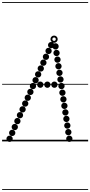

<svg xmlns="http://www.w3.org/2000/svg" viewBox="-25 -1349 861 1832"><path d="M359.6 -511Q347 -511 338.2 -519.7Q329.5 -528.4 329.5 -540.9Q329.5 -553.5 338.2 -562.2Q346.9 -571 359.4 -571Q372 -571 380.8 -562.3Q389.5 -553.6 389.5 -541.1Q389.5 -528.5 380.8 -519.8Q372.1 -511 359.6 -511ZM427.1 -511Q414.5 -511 405.8 -519.7Q397 -528.4 397 -540.9Q397 -553.5 405.7 -562.2Q414.4 -571 426.9 -571Q439.5 -571 448.2 -562.3Q457 -553.6 457 -541.1Q457 -528.5 448.3 -519.8Q439.6 -511 427.1 -511ZM494.1 -511Q481.5 -511 472.8 -519.7Q464 -528.4 464 -540.9Q464 -553.5 472.7 -562.2Q481.4 -571 493.9 -571Q506.5 -571 515.2 -562.3Q524 -553.6 524 -541.1Q524 -528.5 515.3 -519.8Q506.6 -511 494.1 -511ZM505.1 -876.5Q492.5 -876.5 483.8 -885.2Q475 -893.9 475 -906.4Q475 -919 483.7 -927.8Q492.4 -936.5 504.9 -936.5Q517.5 -936.5 526.2 -927.8Q535 -919.1 535 -906.6Q535 -894 526.3 -885.2Q517.6 -876.5 505.1 -876.5ZM514.6 -813.5Q502 -813.5 493.2 -822.2Q484.5 -830.9 484.5 -843.4Q484.5 -856 493.2 -864.8Q501.9 -873.5 514.4 -873.5Q527 -873.5 535.8 -864.8Q544.5 -856.1 544.5 -843.6Q544.5 -831 535.8 -822.2Q527.1 -813.5 514.6 -813.5ZM523.6 -750Q511 -750 502.2 -758.7Q493.5 -767.4 493.5 -779.9Q493.5 -792.5 502.2 -801.2Q510.9 -810 523.4 -810Q536 -810 544.8 -801.3Q553.5 -792.6 553.5 -780.1Q553.5 -767.5 544.8 -758.8Q536.1 -750 523.6 -750ZM533.1 -687Q520.5 -687 511.8 -695.7Q503 -704.4 503 -716.9Q503 -729.5 511.7 -738.2Q520.4 -747 532.9 -747Q545.5 -747 554.2 -738.3Q563 -729.6 563 -717.1Q563 -704.5 554.3 -695.8Q545.6 -687 533.1 -687ZM542.6 -624Q530 -624 521.2 -632.7Q512.5 -641.4 512.5 -653.9Q512.5 -666.5 521.2 -675.2Q529.9 -684 542.4 -684Q555 -684 563.8 -675.3Q572.5 -666.6 572.5 -654.1Q572.5 -641.5 563.8 -632.8Q555.1 -624 542.6 -624ZM552.1 -561Q539.5 -561 530.8 -569.7Q522 -578.4 522 -590.9Q522 -603.5 530.7 -612.2Q539.4 -621 551.9 -621Q564.5 -621 573.2 -612.3Q582 -603.6 582 -591.1Q582 -578.5 573.3 -569.8Q564.6 -561 552.1 -561ZM561.6 -498Q549 -498 540.2 -506.7Q531.5 -515.4 531.5 -527.9Q531.5 -540.5 540.2 -549.2Q548.9 -558 561.4 -558Q574 -558 582.8 -549.3Q591.5 -540.6 591.5 -528.1Q591.5 -515.5 582.8 -506.8Q574.1 -498 561.6 -498ZM570.6 -434.5Q558 -434.5 549.2 -443.2Q540.5 -451.9 540.5 -464.4Q540.5 -477 549.2 -485.8Q557.9 -494.5 570.4 -494.5Q583 -494.5 591.8 -485.8Q600.5 -477.1 600.5 -464.6Q600.5 -452 591.8 -443.2Q583.1 -434.5 570.6 -434.5ZM580.1 -371.5Q567.5 -371.5 558.8 -380.2Q550 -388.9 550 -401.4Q550 -414 558.7 -422.8Q567.4 -431.5 579.9 -431.5Q592.5 -431.5 601.2 -422.8Q610 -414.1 610 -401.6Q610 -389 601.3 -380.2Q592.6 -371.5 580.1 -371.5ZM589.6 -309Q577 -309 568.2 -317.7Q559.5 -326.4 559.5 -338.9Q559.5 -351.5 568.2 -360.2Q576.9 -369 589.4 -369Q602 -369 610.8 -360.3Q619.5 -351.6 619.5 -339.1Q619.5 -326.5 610.8 -317.8Q602.1 -309 589.6 -309ZM599.1 -246.5Q586.5 -246.5 577.8 -255.2Q569 -263.9 569 -276.4Q569 -289 577.7 -297.8Q586.4 -306.5 598.9 -306.5Q611.5 -306.5 620.2 -297.8Q629 -289.1 629 -276.6Q629 -264 620.3 -255.2Q611.6 -246.5 599.1 -246.5ZM608.6 -184.5Q596 -184.5 587.2 -193.2Q578.5 -201.9 578.5 -214.4Q578.5 -227 587.2 -235.8Q595.9 -244.5 608.4 -244.5Q621 -244.5 629.8 -235.8Q638.5 -227.1 638.5 -214.6Q638.5 -202 629.8 -193.2Q621.1 -184.5 608.6 -184.5ZM617.6 -121Q605 -121 596.2 -129.7Q587.5 -138.4 587.5 -150.9Q587.5 -163.5 596.2 -172.2Q604.9 -181 617.4 -181Q630 -181 638.8 -172.3Q647.5 -163.6 647.5 -151.1Q647.5 -138.5 638.8 -129.8Q630.1 -121 617.6 -121ZM627.1 -58Q614.5 -58 605.8 -66.7Q597 -75.4 597 -87.9Q597 -100.5 605.7 -109.2Q614.4 -118 626.9 -118Q639.5 -118 648.2 -109.3Q657 -100.6 657 -88.1Q657 -75.5 648.3 -66.8Q639.6 -58 627.1 -58ZM636.6 5Q624 5 615.2 -3.7Q606.5 -12.4 606.5 -24.9Q606.5 -37.5 615.2 -46.2Q623.9 -55 636.4 -55Q649 -55 657.8 -46.3Q666.5 -37.6 666.5 -25.1Q666.5 -12.5 657.8 -3.8Q649.1 5 636.6 5ZM463.1 -888.5Q450.5 -888.5 441.8 -897.2Q433 -905.9 433 -918.4Q433 -931 441.7 -939.8Q450.4 -948.5 462.9 -948.5Q475.5 -948.5 484.2 -939.8Q493 -931.1 493 -918.6Q493 -906 484.3 -897.2Q475.6 -888.5 463.1 -888.5ZM438.6 -833Q426 -833 417.2 -841.7Q408.5 -850.4 408.5 -862.9Q408.5 -875.5 417.2 -884.2Q425.9 -893 438.4 -893Q451 -893 459.8 -884.3Q468.5 -875.6 468.5 -863.1Q468.5 -850.5 459.8 -841.8Q451.1 -833 438.6 -833ZM413.6 -777Q401 -777 392.2 -785.7Q383.5 -794.4 383.5 -806.9Q383.5 -819.5 392.2 -828.2Q400.9 -837 413.4 -837Q426 -837 434.8 -828.3Q443.5 -819.6 443.5 -807.1Q443.5 -794.5 434.8 -785.8Q426.1 -777 413.6 -777ZM389.1 -721Q376.5 -721 367.8 -729.7Q359 -738.4 359 -750.9Q359 -763.5 367.7 -772.2Q376.4 -781 388.9 -781Q401.5 -781 410.2 -772.3Q419 -763.6 419 -751.1Q419 -738.5 410.3 -729.8Q401.6 -721 389.1 -721ZM364.1 -665.5Q351.5 -665.5 342.8 -674.2Q334 -682.9 334 -695.4Q334 -708 342.7 -716.8Q351.4 -725.5 363.9 -725.5Q376.5 -725.5 385.2 -716.8Q394 -708.1 394 -695.6Q394 -683 385.3 -674.2Q376.6 -665.5 364.1 -665.5ZM339.1 -609.5Q326.5 -609.5 317.8 -618.2Q309 -626.9 309 -639.4Q309 -652 317.7 -660.8Q326.4 -669.5 338.9 -669.5Q351.5 -669.5 360.2 -660.8Q369 -652.1 369 -639.6Q369 -627 360.3 -618.2Q351.6 -609.5 339.1 -609.5ZM314.6 -553.5Q302 -553.5 293.2 -562.2Q284.5 -570.9 284.5 -583.4Q284.5 -596 293.2 -604.8Q301.9 -613.5 314.4 -613.5Q327 -613.5 335.8 -604.8Q344.5 -596.1 344.5 -583.6Q344.5 -571 335.8 -562.2Q327.1 -553.5 314.6 -553.5ZM289.6 -498Q277 -498 268.2 -506.7Q259.5 -515.4 259.5 -527.9Q259.5 -540.5 268.2 -549.2Q276.9 -558 289.4 -558Q302 -558 310.8 -549.3Q319.5 -540.6 319.5 -528.1Q319.5 -515.5 310.8 -506.8Q302.1 -498 289.6 -498ZM265.1 -442Q252.5 -442 243.8 -450.7Q235 -459.4 235 -471.9Q235 -484.5 243.7 -493.2Q252.4 -502 264.9 -502Q277.5 -502 286.2 -493.3Q295 -484.6 295 -472.1Q295 -459.5 286.3 -450.8Q277.6 -442 265.1 -442ZM240.1 -386.5Q227.5 -386.5 218.8 -395.2Q210 -403.9 210 -416.4Q210 -429 218.7 -437.8Q227.4 -446.5 239.9 -446.5Q252.5 -446.5 261.2 -437.8Q270 -429.1 270 -416.6Q270 -404 261.3 -395.2Q252.6 -386.5 240.1 -386.5ZM215.6 -331Q203 -331 194.2 -339.7Q185.5 -348.4 185.5 -360.9Q185.5 -373.5 194.2 -382.2Q202.9 -391 215.4 -391Q228 -391 236.8 -382.3Q245.5 -373.6 245.5 -361.1Q245.5 -348.5 236.8 -339.8Q228.1 -331 215.6 -331ZM190.6 -275.5Q178 -275.5 169.2 -284.2Q160.5 -292.9 160.5 -305.4Q160.5 -318 169.2 -326.8Q177.9 -335.5 190.4 -335.5Q203 -335.5 211.8 -326.8Q220.5 -318.1 220.5 -305.6Q220.5 -293 211.8 -284.2Q203.1 -275.5 190.6 -275.5ZM165.6 -220Q153 -220 144.2 -228.7Q135.5 -237.4 135.5 -249.9Q135.5 -262.5 144.2 -271.2Q152.9 -280 165.4 -280Q178 -280 186.8 -271.3Q195.5 -262.6 195.5 -250.1Q195.5 -237.5 186.8 -228.8Q178.1 -220 165.6 -220ZM141.1 -163.5Q128.5 -163.5 119.8 -172.2Q111 -180.9 111 -193.4Q111 -206 119.7 -214.8Q128.4 -223.5 140.9 -223.5Q153.5 -223.5 162.2 -214.8Q171 -206.1 171 -193.6Q171 -181 162.3 -172.2Q153.6 -163.5 141.1 -163.5ZM116.1 -107Q103.5 -107 94.8 -115.7Q86 -124.4 86 -136.9Q86 -149.5 94.7 -158.2Q103.4 -167 115.9 -167Q128.5 -167 137.2 -158.3Q146 -149.6 146 -137.1Q146 -124.5 137.3 -115.8Q128.6 -107 116.1 -107ZM91.6 -51Q79 -51 70.2 -59.7Q61.5 -68.4 61.5 -80.9Q61.5 -93.5 70.2 -102.2Q78.9 -111 91.4 -111Q104 -111 112.8 -102.3Q121.5 -93.6 121.5 -81.1Q121.5 -68.5 112.8 -59.8Q104.1 -51 91.6 -51ZM66.6 5Q54 5 45.2 -3.7Q36.5 -12.4 36.5 -24.9Q36.5 -37.5 45.2 -46.2Q53.9 -55 66.4 -55Q79 -55 87.8 -46.3Q96.5 -37.6 96.5 -25.1Q96.5 -12.5 87.8 -3.8Q79.1 5 66.6 5ZM491.2 -940.5Q477 -940.5 466.8 -950.7Q456.5 -960.8 456.5 -975.2Q456.5 -989.5 466.7 -999.5Q476.8 -1009.5 491.2 -1009.5Q505.5 -1009.5 515.5 -999.4Q525.5 -989.4 525.5 -975.2Q525.5 -961 515.4 -950.8Q505.4 -940.5 491.2 -940.5ZM491.2 -958.5Q498 -958.5 502.8 -963.4Q507.5 -968.3 507.5 -975Q507.5 -982 502.7 -986.8Q497.9 -991.5 491 -991.5Q484.5 -991.5 479.5 -986.8Q474.5 -982 474.5 -975Q474.5 -968.3 479.5 -963.4Q484.5 -958.5 491.2 -958.5ZM-5 455H816V463H-5ZM-5 -16H816V0H-5ZM-5 -549H816V-541H-5ZM-5 -1329H816V-1321H-5Z"/></svg>

Font: Edu SA Dotted Guide
Style: Regular
Weight: 400
Designer: Tina and Corey Anderson, Eben Sorkin, Mirko Velimirovic
Foundry: Google for Education
Version: Version 2.000